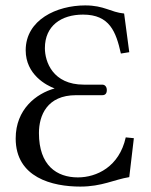

<svg xmlns="http://www.w3.org/2000/svg" viewBox="-20 -678 557 710"><path d="M295 -658C190 -658 75 -605 75 -492C75 -402 152 -362 182 -351C114 -332 38 -274 38 -166C38 -21 174 12 277 12C357 12 402 -14 458 -23L475 -167L445 -170C421 -61 337 -22 268 -22C190 -22 124 -66 124 -186C124 -251 154 -326 261 -326H358C369 -326 375 -332 375 -345C375 -356 369 -365 358 -365H290C175 -365 146 -450 146 -500C146 -583 207 -624 287 -624C386 -624 409 -560 427 -480L458 -485L439 -628C388 -633 366 -658 295 -658Z"/></svg>

Font: Libertinus Math
Style: Regular
Weight: 400
Designer: Philipp H. Poll
Foundry: Khaled Hosny
Version: Version 6.2